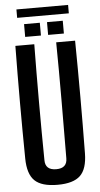

<svg xmlns="http://www.w3.org/2000/svg" viewBox="-65 -1045 567 1092"><g transform="rotate(-5 218.5 -499.0)"><path d="M219 8Q128 8 88.5 -30Q49 -68 48 -157Q44 -478 48 -800H156Q154 -640 154 -469Q154 -298 156 -138Q156 -81 219 -81Q281 -81 281 -138Q282 -298 282.5 -469Q283 -640 281 -800H389Q393 -478 389 -157Q388 -68 348.5 -30Q309 8 219 8ZM239 -846V-919H329V-846ZM108 -846V-919H198V-846ZM72 -958V-1006H367V-958Z"/></g></svg>

Font: Big Shoulders Display
Style: Bold
Weight: 700
Designer: Patric King
Foundry: XO Type Co
Version: Version 1.000; ttfautohint (v1.8.2)